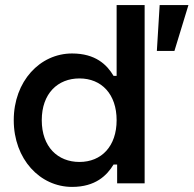

<svg xmlns="http://www.w3.org/2000/svg" viewBox="-20 -720 760 754"><path d="M548 -700H438V-422H426C400 -466 355 -510 263 -510C137 -510 34 -401 34 -248C34 -95 137 14 263 14C355 14 400 -31 426 -74H440V0H548ZM607 -700 596 -520H665L720 -700ZM292 -412C379 -412 438 -350 438 -248C438 -146 379 -84 292 -84C207 -84 144 -143 144 -248C144 -353 207 -412 292 -412Z"/></svg>

Font: Space Text SemiBold
Style: Regular
Weight: 600
Designer: Florian Karsten (Space Text), Colophon Foundry (Space Mono)
Foundry: Florian Karsten
Version: Version 1.003;PS 001.003;hotconv 1.0.88;makeotf.lib2.5.64775